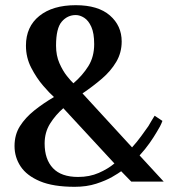

<svg xmlns="http://www.w3.org/2000/svg" viewBox="-20 -700 668 740"><path d="M268 20Q185 20 134 -1.5Q83 -23 59.5 -58.5Q36 -94 36 -137Q36 -181 57 -214Q78 -247 112.5 -274.5Q147 -302 188 -326Q172 -340 146.5 -369.5Q121 -399 100.5 -438.5Q80 -478 80 -524Q80 -597 131.5 -638.5Q183 -680 272 -680Q358 -680 403.5 -640.5Q449 -601 449 -540Q449 -497 428 -461.5Q407 -426 372.5 -396.5Q338 -367 298 -340L489 -132Q508 -153 524 -175Q540 -197 552 -214Q558 -224 564 -234.5Q570 -245 576 -254L606 -234Q602 -223 596.5 -212.5Q591 -202 584 -191Q573 -172 556.5 -148.5Q540 -125 518 -101L611 0H486L447 -40Q438 -33 413 -18.5Q388 -4 351 8Q314 20 268 20ZM263 -379Q298 -409 320.5 -445Q343 -481 343 -530Q343 -572 332 -596.5Q321 -621 304.5 -631.5Q288 -642 272 -642Q240 -642 218 -616.5Q196 -591 196 -524Q196 -486 209 -456.5Q222 -427 238 -407Q254 -387 263 -379ZM281 -18Q325 -18 360.5 -33.5Q396 -49 421 -70L224 -283Q194 -257 173 -223.5Q152 -190 152 -147Q152 -86 184 -52Q216 -18 281 -18Z"/></svg>

Font: El Messiri SemiBold
Style: Regular
Weight: 600
Designer: Mohamed Gaber
Foundry: Kief Type Foundry
Version: Version 2.020; ttfautohint (v1.8.3)